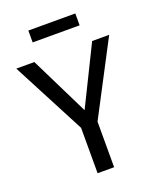

<svg xmlns="http://www.w3.org/2000/svg" viewBox="-156 -956 863 1049"><g transform="rotate(-20 275.0 -431.0)"><path d="M323 -265V0H227V-264L5 -689H110L278 -348L446 -689H545ZM138 -793V-862H411V-793Z"/></g></svg>

Font: Fira Sans
Style: Regular
Weight: 400
Designer: bBox Type GmbH & Carrois Corporate GbR & Edenspiekermann AG
Foundry: bBox Type GmbH & Carrois Corporate GbR & Edenspiekermann AG
Version: Version 4.301